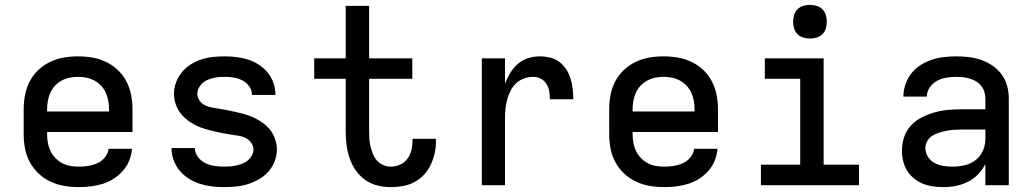

<svg xmlns="http://www.w3.org/2000/svg" viewBox="-20 -759 4240 787"><path d="M303 8Q273 8 243.5 3Q214 -2 187 -14.5Q160 -27 138 -48Q116 -69 102 -95Q88 -121 82.5 -150.5Q77 -180 77 -210V-310Q77 -340 82.5 -369Q88 -398 101.5 -424.5Q115 -451 136.5 -471.5Q158 -492 185 -505Q212 -518 241 -523Q270 -528 300 -528Q330 -528 359 -523Q388 -518 415 -505Q442 -492 463.5 -471.5Q485 -451 498.5 -424.5Q512 -398 517.5 -369Q523 -340 523 -310V-218H173V-210Q173 -192 176 -174.5Q179 -157 186.5 -141Q194 -125 206.5 -112Q219 -99 234.5 -90.5Q250 -82 267.5 -79Q285 -76 303 -76Q322 -76 341.5 -79Q361 -82 379 -90Q397 -98 410 -114Q423 -130 425 -149H521Q519 -124 509.5 -100.5Q500 -77 483.5 -58.5Q467 -40 446 -26.5Q425 -13 401 -5.5Q377 2 352 5Q327 8 303 8ZM427 -302V-310Q427 -328 424 -345Q421 -362 414 -378Q407 -394 395 -407Q383 -420 367.5 -428.5Q352 -437 335 -440.5Q318 -444 300 -444Q282 -444 265 -440.5Q248 -437 232.5 -428.5Q217 -420 205 -407Q193 -394 186 -378Q179 -362 176 -345Q173 -328 173 -310V-302Z M898 8Q873 8 848 5Q823 2 799.5 -5.5Q776 -13 754.5 -26.5Q733 -40 717 -59Q701 -78 692 -102Q683 -126 683 -151Q683 -151 683 -151.5Q683 -152 683 -152H779Q779 -132 791.5 -115.5Q804 -99 821.5 -90.5Q839 -82 859 -79Q879 -76 898 -76Q911 -76 924 -77Q937 -78 949.5 -81Q962 -84 974 -88.5Q986 -93 996 -101.5Q1006 -110 1012.5 -121.5Q1019 -133 1019 -146Q1019 -161 1009 -174.5Q999 -188 985 -194.5Q971 -201 955.5 -203Q940 -205 924.5 -207.5Q909 -210 893.5 -213Q878 -216 863 -219.5Q848 -223 833 -227Q818 -231 803 -236.5Q788 -242 774.5 -249.5Q761 -257 748.5 -266.5Q736 -276 725.5 -288Q715 -300 708 -313.5Q701 -327 697 -342.5Q693 -358 693 -374Q693 -398 701.5 -421Q710 -444 725.5 -463Q741 -482 762 -495Q783 -508 806 -515.5Q829 -523 853 -525.5Q877 -528 902 -528Q926 -528 950 -525Q974 -522 997.5 -514.5Q1021 -507 1041.5 -493.5Q1062 -480 1077.5 -461Q1093 -442 1101 -418.5Q1109 -395 1109 -371Q1109 -371 1109 -371Q1109 -371 1109 -370Q1109 -370 1109 -370Q1109 -370 1109 -370H1013Q1013 -389 1001.5 -405Q990 -421 973.5 -429.5Q957 -438 938.5 -441Q920 -444 902 -444Q889 -444 877 -443Q865 -442 853 -439Q841 -436 829.5 -431Q818 -426 809 -417.5Q800 -409 794.5 -398Q789 -387 789 -375Q789 -359 798.5 -346Q808 -333 822.5 -326.5Q837 -320 852.5 -317.5Q868 -315 883.5 -312.5Q899 -310 914 -307Q929 -304 944.5 -300.5Q960 -297 975 -293Q990 -289 1004.5 -283.5Q1019 -278 1033 -270.5Q1047 -263 1059.5 -253.5Q1072 -244 1082.5 -232.5Q1093 -221 1100 -207Q1107 -193 1111 -177.5Q1115 -162 1115 -147Q1115 -122 1106 -98.5Q1097 -75 1080.5 -56Q1064 -37 1042 -24.5Q1020 -12 996.5 -4.5Q973 3 948 5.5Q923 8 898 8Z M1583 8Q1555 8 1527.5 1.5Q1500 -5 1477 -21.5Q1454 -38 1438 -61Q1422 -84 1413 -110.5Q1404 -137 1400.5 -164.5Q1397 -192 1397 -220V-436H1268V-520H1397V-735H1493V-520H1670V-436H1493V-220Q1493 -204 1494 -188.5Q1495 -173 1499 -157.5Q1503 -142 1509 -127Q1515 -112 1526 -100Q1537 -88 1552 -82Q1567 -76 1583 -76Q1602 -76 1620.5 -84.5Q1639 -93 1650.5 -109Q1662 -125 1666.5 -144.5Q1671 -164 1671 -184Q1671 -185 1671 -187Q1671 -189 1671 -190H1766Q1767 -187 1767 -184.5Q1767 -182 1767 -179Q1767 -155 1761.5 -130.5Q1756 -106 1745.5 -83.5Q1735 -61 1717.5 -42.5Q1700 -24 1678.5 -12.5Q1657 -1 1632 3.5Q1607 8 1583 8Z M1955 0V-520H2050V-416Q2059 -439 2071.5 -460Q2084 -481 2102.5 -497Q2121 -513 2144.5 -520.5Q2168 -528 2193 -528Q2214 -528 2235 -523Q2256 -518 2273 -505Q2290 -492 2301.5 -474Q2313 -456 2319 -435.5Q2325 -415 2327.5 -394Q2330 -373 2330 -352H2234Q2234 -368 2231.5 -384Q2229 -400 2220.5 -414Q2212 -428 2197.5 -436Q2183 -444 2166 -444Q2147 -444 2128.5 -437.5Q2110 -431 2096 -418Q2082 -405 2073 -387.5Q2064 -370 2059 -351.5Q2054 -333 2052 -314Q2050 -295 2050 -276V0Z M2703 8Q2673 8 2643.5 3Q2614 -2 2587 -14.5Q2560 -27 2538 -48Q2516 -69 2502 -95Q2488 -121 2482.5 -150.5Q2477 -180 2477 -210V-310Q2477 -340 2482.5 -369Q2488 -398 2501.5 -424.5Q2515 -451 2536.5 -471.5Q2558 -492 2585 -505Q2612 -518 2641 -523Q2670 -528 2700 -528Q2730 -528 2759 -523Q2788 -518 2815 -505Q2842 -492 2863.5 -471.5Q2885 -451 2898.5 -424.5Q2912 -398 2917.5 -369Q2923 -340 2923 -310V-218H2573V-210Q2573 -192 2576 -174.5Q2579 -157 2586.5 -141Q2594 -125 2606.5 -112Q2619 -99 2634.5 -90.5Q2650 -82 2667.5 -79Q2685 -76 2703 -76Q2722 -76 2741.5 -79Q2761 -82 2779 -90Q2797 -98 2810 -114Q2823 -130 2825 -149H2921Q2919 -124 2909.5 -100.5Q2900 -77 2883.5 -58.5Q2867 -40 2846 -26.5Q2825 -13 2801 -5.5Q2777 2 2752 5Q2727 8 2703 8ZM2827 -302V-310Q2827 -328 2824 -345Q2821 -362 2814 -378Q2807 -394 2795 -407Q2783 -420 2767.5 -428.5Q2752 -437 2735 -440.5Q2718 -444 2700 -444Q2682 -444 2665 -440.5Q2648 -437 2632.5 -428.5Q2617 -420 2605 -407Q2593 -394 2586 -378Q2579 -362 2576 -345Q2573 -328 2573 -310V-302Z M3099 0V-84H3260V-436H3115V-520H3356V-84H3501V0ZM3300 -601Q3286 -601 3272.5 -605Q3259 -609 3249 -619Q3239 -629 3235 -642.5Q3231 -656 3231 -670Q3231 -684 3235 -697.5Q3239 -711 3249 -721Q3259 -731 3272.5 -735Q3286 -739 3300 -739Q3314 -739 3327.5 -735Q3341 -731 3351 -721Q3361 -711 3365 -697.5Q3369 -684 3369 -670Q3369 -656 3365 -642.5Q3361 -629 3351 -619Q3341 -609 3327.5 -605Q3314 -601 3300 -601Z M3847 8Q3826 8 3804.5 5Q3783 2 3763 -6Q3743 -14 3726 -28Q3709 -42 3698 -60Q3687 -78 3682 -99Q3677 -120 3677 -142Q3677 -170 3686 -197Q3695 -224 3714 -244.5Q3733 -265 3758.5 -278Q3784 -291 3811 -298.5Q3838 -306 3865.5 -308.5Q3893 -311 3921 -311H4019V-356Q4019 -370 4014.5 -383.5Q4010 -397 4001 -408Q3992 -419 3980 -426Q3968 -433 3954.5 -437Q3941 -441 3927 -442.5Q3913 -444 3899 -444Q3878 -444 3858 -440.5Q3838 -437 3820.5 -427.5Q3803 -418 3791 -400.5Q3779 -383 3779 -363Q3779 -363 3779 -363Q3779 -363 3779 -363H3683Q3683 -363 3683 -363Q3683 -363 3683 -364Q3683 -389 3691.5 -413.5Q3700 -438 3715.5 -458Q3731 -478 3753 -492Q3775 -506 3799 -514Q3823 -522 3848 -525Q3873 -528 3899 -528Q3925 -528 3951 -525Q3977 -522 4001.5 -513.5Q4026 -505 4048 -490Q4070 -475 4085.5 -454Q4101 -433 4108 -407.5Q4115 -382 4115 -356V0H4019V-87Q4007 -63 3989 -44.5Q3971 -26 3947.5 -14Q3924 -2 3898.5 3Q3873 8 3847 8ZM3884 -76Q3909 -76 3933.5 -81.5Q3958 -87 3978 -102Q3998 -117 4008.5 -140.5Q4019 -164 4019 -189V-228H3921Q3906 -228 3890.5 -227Q3875 -226 3860 -223Q3845 -220 3830 -215.5Q3815 -211 3802 -203Q3789 -195 3781 -181Q3773 -167 3773 -152Q3773 -133 3783.5 -116.5Q3794 -100 3810.5 -91Q3827 -82 3846 -79Q3865 -76 3884 -76Z"/></svg>

Font: Zed Mono Medium Extended
Style: Regular
Weight: 500
Width: 7
Monospace: yes
Designer: Belleve Invis
Foundry: Belleve Invis
Version: Version 1.0.0; ttfautohint (v1.8.4)